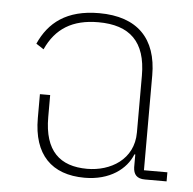

<svg xmlns="http://www.w3.org/2000/svg" viewBox="-45 -595 656 653"><g transform="rotate(5 283.0 -269.0)"><path d="M267 12C353 12 409 -31 429 -82H432V-38C433 -14 444 0 472 0H546V-31H466V-355C466 -480 399 -550 268 -550C157 -550 97 -502 64 -428L90 -411C123 -484 180 -519 268 -519C375 -519 431 -467 431 -351V-157C431 -64 352 -19 273 -19C180 -19 126 -67 126 -183V-258H91V-176C91 -52 154 12 267 12Z"/></g></svg>

Font: IBM Plex Thai ExtraLight
Style: Regular
Weight: 200
Designer: Mike Abbink, Paul van der Laan, Pieter van Rosmalen, Ben Mitchell, Mark Frömberg
Foundry: Bold Monday
Version: Version 1.0